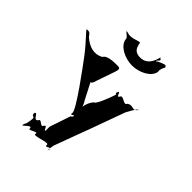

<svg xmlns="http://www.w3.org/2000/svg" viewBox="-280 -1252 1384 1384"><g transform="rotate(45 411.5 -560.0)"><path d="M540 -1071C536 -1061 520 -981 440 -981C358 -981 373 -1058 361 -1058C349 -1058 310 -1042 298 -1042C269 -1038 263 -1042 239 -1048C227 -1048 250 -1045 238 -1045C238 -1039 280 -1017 274 -1000C284 -938 369 -899 440 -899C510 -899 595 -938 605 -1000C599 -1017 612 -1046 620 -1058C614 -1069 613 -1074 598 -1070C570 -1060 530 -1047 541 -1028C551 -1020 540 -1022 556 -1022C559 -1025 539 -1040 540 -1050C568 -1072 556 -1079 541 -1083C535 -1085 549 -1095 540 -1071ZM146 -708C188 -652 387 -386 378 -353C369 -318 408 -368 400 -338C391 -305 410 -372 399 -340C384 -308 396 -357 383 -319C372 -287 343 -200 332 -168V-129C321 -97 345 -162 334 -130C319 -105 318 -174 297 -142C286 -110 252 -174 241 -142C212 -110 205 -184 185 -162C174 -130 195 -192 184 -160C182 -119 214 -155 203 -105C192 -73 214 -130 203 -98C192 -48 202 -84 184 -42C171 -11 196 -72 185 -40C184 -18 234 -92 241 -60C230 -28 307 -92 296 -60C285 -28 421 -92 410 -60C410 -28 453 -84 444 -47C436 -14 460 -80 446 -49C434 -22 454 -106 446 -84C446 -84 553 -374 542 -342C542 -342 657 -660 646 -628C645 -624 693 -722 700 -703C689 -671 710 -737 699 -705C670 -661 650 -711 610 -679C599 -647 548 -711 537 -679C517 -647 518 -717 503 -692C492 -660 509 -723 501 -690C492 -653 516 -695 502 -654C491 -622 452 -516 432 -516C398 -476 390 -417 394 -372C394 -359 398 -358 413 -358C409 -390 401 -445 377 -479L313 -603C332 -607 329 -623 348 -673C365 -719 364 -722 384 -777C402 -828 387 -825 356 -825C331 -825 258 -824 246 -792C190 -760 129 -777 76 -824C53 -856 51 -854 24 -854C27 -839 76 -799 146 -708Z"/></g></svg>

Font: Hussar Przerywany
Style: Regular
Weight: 400
Foundry: Cannot Into Space Fonts
Version: Version 0.982